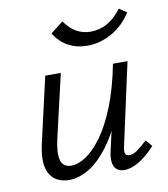

<svg xmlns="http://www.w3.org/2000/svg" viewBox="-74 -686 658 754"><g transform="rotate(-10 255.0 -308.5)"><path d="M142 6Q120 6 101 -2Q82 -10 69 -28Q56 -46 53 -76.5Q50 -107 60 -152L120 -414H182L123 -159Q111 -106 119 -77Q127 -48 161 -48Q187 -48 219 -69Q251 -90 283 -134Q315 -178 343 -247.5Q371 -317 390 -414H427Q403 -302 370 -222Q337 -142 298.5 -91.5Q260 -41 220 -17.5Q180 6 142 6ZM362 5Q345 5 333.5 -3.5Q322 -12 318.5 -29.5Q315 -47 320 -72L397 -414H448L377 -89Q372 -69 375 -59Q378 -49 392 -49Q407 -49 424 -61.5Q441 -74 464 -95L486 -69Q453 -33 421.5 -14Q390 5 362 5ZM304 -501Q262 -501 228.5 -519Q195 -537 173 -573L223 -612Q246 -580 271.5 -566.5Q297 -553 326 -553Q362 -553 393 -570.5Q424 -588 450 -623L480 -603Q449 -554 402 -527.5Q355 -501 304 -501Z"/></g></svg>

Font: Ysabeau Office
Style: Italic
Weight: 400
Italic angle: -12°
Designer: Christian Thalmann (Catharsis Fonts)
Version: Version 2.001;gftools[0.9.30]; featfreeze: tnum,lnum,ss02